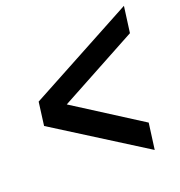

<svg xmlns="http://www.w3.org/2000/svg" viewBox="-117 -698 777 830"><g transform="rotate(-20 271.5 -283.5)"><path d="M543 -599 527 -479 165 -283 471 -88 455 32 41 -229 55 -336Z"/></g></svg>

Font: Neutral Grotesk
Style: Italic
Weight: 400
Italic angle: -8°
Designer: Nawras Khrais
Foundry: Nawras Khrais
Version: Version 1.000